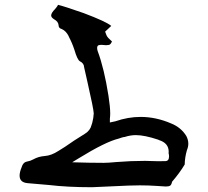

<svg xmlns="http://www.w3.org/2000/svg" viewBox="-20 -782 875 808"><path d="M367.2 5.9Q264.6 5.9 186.5 -3.4Q141.6 -7.8 96.2 -11.2Q62.5 -14.2 62.5 -43Q62.5 -57.6 70.8 -77.6Q76.7 -99.1 93.8 -102.1Q107.9 -104.5 120.1 -111.3Q141.6 -123.5 168.7 -125.5Q195.8 -127.4 226.1 -147Q249.5 -160.6 292 -190.4Q314.5 -205.1 337.2 -219Q359.9 -232.9 365.2 -255.9L368.2 -265.1Q373.5 -285.2 374.5 -304.7Q373.5 -325.2 348.1 -436.5L334 -499Q333.5 -515.6 315.9 -524.4Q305.2 -530.8 293 -572.8Q283.7 -601.1 269.5 -627.9L269 -629.9Q257.8 -651.9 240.2 -659.7Q226.6 -663.1 226.6 -675.3Q225.6 -690.9 208 -700.7Q195.3 -708.5 195.3 -716.8Q195.3 -727.5 211.9 -744.1Q221.2 -754.9 223.6 -760.3L224.1 -761.7Q249 -755.9 331.5 -727.1Q427.7 -690.9 448.2 -672.9L422.4 -648.9Q425.8 -639.2 428.2 -633.5Q430.7 -627.9 435.5 -622.6Q440.4 -617.2 451.2 -607.4Q445.3 -594.2 438.5 -593Q431.6 -591.8 426.8 -591.8L406.7 -593.3Q399.4 -593.3 392.6 -590.8Q388.7 -586.4 388.7 -581.1Q388.7 -573.7 391.1 -566.9Q418.5 -493.7 436.5 -378.9Q443.8 -331.5 443.8 -304.7Q443.8 -293 442.4 -282.7V-266.6Q452.1 -268.1 465.3 -271.5Q519 -290 571.8 -290Q636.2 -290 699.7 -262.7Q741.7 -246.1 764.2 -209.5Q772.5 -193.4 772.5 -177.2Q772.5 -164.1 766.6 -149.9Q757.8 -119.1 757.3 -89.8Q736.8 -55.2 704.1 -17.1Q701.7 -4.9 696.3 -1Q690.9 2.9 677.7 2.9L641.1 0.5Q604 -2 568.4 -2Q543.9 -2 520 -1ZM416.5 -96.7Q434.6 -96.7 470.2 -100.1Q530.3 -105 590.8 -105L646.5 -103.5Q661.1 -103.5 676.3 -104Q691.4 -104.5 691.4 -124Q691.4 -130.9 689.5 -137.2L689.9 -143.6Q689.9 -179.7 649.4 -192.4L645.5 -194.3Q587.9 -213.4 551.8 -213.4Q528.8 -213.4 504.9 -205.6Q503.4 -205.1 500.5 -205.1Q497.6 -205.1 479.5 -198.7Q424.3 -185.5 310.1 -115.2L283.7 -99.1Q353 -96.7 416.5 -96.7Z"/></svg>

Font: Kurland
Style: Regular
Weight: 400
Designer: GGBot
Version: 0.22